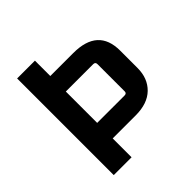

<svg xmlns="http://www.w3.org/2000/svg" viewBox="-173 -764 892 892"><g transform="rotate(-45 273.5 -317.5)"><path d="M189 0H72V-635H189V-534H340Q502 -534 502 -388V-274Q502 -206 460 -165Q418 -124 340 -124H189ZM369 -432H189V-226H369Q383 -226 383 -239V-418Q383 -432 369 -432Z"/></g></svg>

Font: Gemunu Libre
Style: Bold
Weight: 700
Designer: Puspanada Ekanayake, Sola Matas, Pathum Egodawatta, Kosala Senevirathne
Foundry: mooniak
Version: Version 1.100